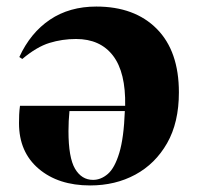

<svg xmlns="http://www.w3.org/2000/svg" viewBox="-20 -552 603 586"><path d="M255 14Q158 14 98 -37Q38 -88 38 -176Q38 -190 38.5 -202Q39 -214 41 -229H362Q364 -331 325 -382Q286 -433 212 -433Q170 -433 131 -421Q92 -409 48 -372L39 -378Q73 -452 132.5 -492Q192 -532 274 -532Q391 -532 458.5 -464Q526 -396 526 -270Q526 -178 490 -115Q454 -52 393 -19Q332 14 255 14ZM264 -3Q288 -3 309 -21Q330 -39 344 -85Q358 -131 361 -213H192Q189 -183 189 -152Q189 -71 209 -37Q229 -3 264 -3Z"/></svg>

Font: Literata 72pt
Style: Bold
Weight: 700
Designer: Latin by Veronika Burian and Jose Scaglione. Greek by Irene Vlachou. Cyrillic by Vera Evstafieva.
Foundry: TypeTogether
Version: Version 3.002